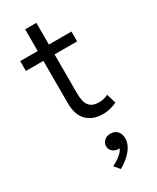

<svg xmlns="http://www.w3.org/2000/svg" viewBox="-241 -695 898 1099"><g transform="rotate(-30 208.0 -145.0)"><path d="M279.5 15Q215 15 175 -23Q135 -61 135 -142V-628.5H209V-485H358V-420H209V-163Q209 -103.5 229.8 -79.2Q250.5 -55 292 -55Q310.5 -55 326 -59Q341.5 -63 354 -69L372.5 -7Q352 3 328 9Q304 15 279.5 15ZM19.5 -420V-485H148.5V-420ZM209.5 338 179.5 302Q209.5 288 232.5 269.2Q255.5 250.5 262.5 232Q246 233.5 232 227.5Q218 221.5 209.8 210Q201.5 198.5 201.5 184Q201.5 161.5 217.5 147Q233.5 132.5 258.5 132.5Q286 132.5 302.8 150.2Q319.5 168 319.5 198.5Q319.5 223 306.8 247.5Q294 272 269.2 295.2Q244.5 318.5 209.5 338Z"/></g></svg>

Font: Geologica Roman ExtraLight
Style: Regular
Weight: 250
Designer: Sindre Bremnes, Frode Helland
Foundry: Monokrom Skriftforlag AS
Version: Version 1.010;gftools[0.9.28]